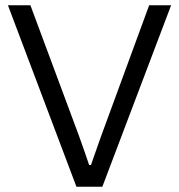

<svg xmlns="http://www.w3.org/2000/svg" viewBox="-20 -706 677 726"><path d="M269 0 10 -686H95L278 -194Q284 -178 291 -157.5Q298 -137 305 -117.5Q312 -98 317 -82H324Q329 -97 336 -116.5Q343 -136 350 -156.5Q357 -177 363 -193L544 -686H627L367 0Z"/></svg>

Font: Archivo SemiBold Light
Style: Regular
Weight: 300
Version: Version 2.001